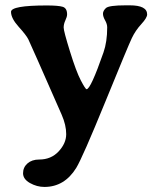

<svg xmlns="http://www.w3.org/2000/svg" viewBox="-20 -492 602 732"><path d="M474.6 -471.7Q541 -471.7 541 -437Q541 -424.3 518.8 -400.1Q496.6 -376 482.7 -346.9Q468.8 -317.9 381.6 -104.2Q294.4 109.4 270.5 148.4Q225.6 220.7 149.4 220.7Q120.6 220.7 94.2 205.8Q67.9 190.9 67.9 168.5Q67.9 146 84.7 131.1Q101.6 116.2 129.4 116.2Q174.8 116.2 203.6 85.2Q232.4 54.2 232.4 19.5Q232.4 -15.1 215.3 -54.2Q95.7 -326.7 87.9 -342.3Q80.1 -357.9 51 -390.1Q22 -422.4 22 -446.8Q22 -471.2 158.2 -471.2Q202.1 -471.2 219 -466.1Q235.8 -460.9 235.8 -437Q235.8 -428.2 229.2 -414.3Q222.7 -400.4 222.7 -387Q222.7 -373.5 246.6 -296.4Q270.5 -219.2 288.1 -185.5Q305.7 -151.9 310.1 -151.9Q325.7 -151.9 374.5 -292Q388.7 -332.5 388.7 -387.7Q388.7 -400.4 380.6 -414.6Q372.6 -428.7 372.6 -439.7Q372.6 -450.7 383.8 -461.2Q395 -471.7 459.5 -471.7Z"/></svg>

Font: Averia Serif Libre
Style: Bold
Weight: 700
Version: Version 1.002